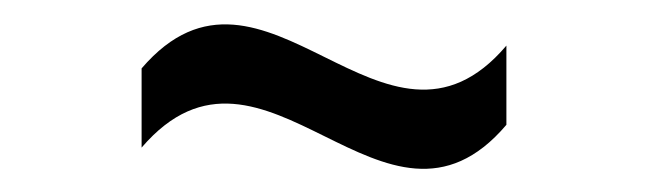

<svg xmlns="http://www.w3.org/2000/svg" viewBox="-20 -354 540 160"><path d="M402 -250V-316C301 -197 200 -416 98 -297V-231C200 -350 301 -131 402 -250Z"/></svg>

Font: Maven Pro
Style: Medium
Weight: 500
Designer: Joe Prince
Foundry: Joe Prince
Version: Version 1.003